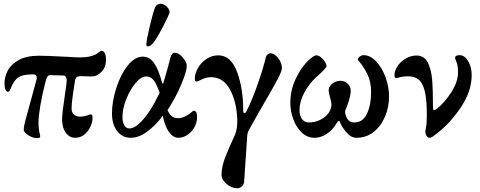

<svg xmlns="http://www.w3.org/2000/svg" viewBox="-20 -723 2570 1027"><path d="M107 -27Q107 -51 122 -101L175 -296Q177 -304 177 -307Q177 -315 171.5 -320.5Q166 -326 155 -325Q118 -325 97 -318Q76 -311 62.5 -295Q49 -279 36 -247Q33 -240 30.5 -236Q28 -232 22 -232Q15 -232 9.5 -243.5Q4 -255 4 -276Q4 -312 21.5 -345.5Q39 -379 80.5 -402Q122 -425 189 -425Q227 -425 320 -420L342 -419Q381 -416 408 -416Q460 -416 490 -431Q500 -436 509 -443.5Q518 -451 522 -451Q547 -451 547 -402Q547 -364 523 -339Q499 -314 470 -314L439 -315Q431 -316 415 -316Q398 -316 390 -309.5Q382 -303 380 -285Q379 -276 371 -224.5Q363 -173 363 -142Q363 -120 376.5 -109.5Q390 -99 408 -99Q427 -99 448 -106L463 -111Q471 -111 473 -107Q475 -103 475 -92Q475 -70 463.5 -45Q452 -20 431 -3Q410 14 382 14Q352 14 332.5 -12Q313 -38 312 -82Q312 -117 328 -222Q337 -280 337 -293Q337 -303 332.5 -311Q328 -319 320 -319L252 -321Q240 -322 234.5 -314.5Q229 -307 224 -288Q188 -147 186 -70Q186 -29 193 -6Q195 2 195 5Q195 16 182 16Q164 16 146.5 8.5Q129 1 118 -9.5Q107 -20 107 -27Z M579 -116Q579 -180 602 -252Q625 -324 663 -372Q701 -420 744 -420Q781 -420 805 -384.5Q829 -349 847 -280Q848 -276 850.5 -276Q853 -276 854 -280Q882 -374 891 -413Q898 -441 916 -441Q935 -441 957 -416Q979 -391 979 -371Q979 -341 949 -270Q919 -199 876 -134Q894 -91 931 -91Q953 -91 971 -100.5Q989 -110 999 -118.5Q1009 -127 1012 -129Q1016 -131 1019 -131Q1022 -131 1026 -127Q1034 -120 1034 -98Q1034 -65 1018.5 -39.5Q1003 -14 980 0Q957 14 934 14Q906 14 883.5 -17.5Q861 -49 851 -104Q812 -52 767.5 -19Q723 14 679 14Q634 14 606.5 -22Q579 -58 579 -116ZM806 -172Q824 -207 834 -227Q817 -275 801.5 -294.5Q786 -314 762 -314Q735 -314 705 -278.5Q675 -243 655 -191.5Q635 -140 635 -98Q635 -70 644.5 -53Q654 -36 672 -36Q701 -36 736 -73Q771 -110 806 -172ZM763 -489Q763 -505 780.5 -580Q798 -655 809 -682Q813 -692 822.5 -698Q832 -704 841 -703Q858 -702 873.5 -686Q889 -670 887 -657Q886 -647 854.5 -585.5Q823 -524 804 -499Q785 -475 773 -475Q766 -475 764.5 -477.5Q763 -480 763 -489Z M1165 212Q1165 169 1185.5 116.5Q1206 64 1236 0Q1251 -33 1249 -87Q1245 -180 1210 -244.5Q1175 -309 1111 -310Q1082 -310 1059.5 -298.5Q1037 -287 1034 -287Q1027 -287 1024.5 -290Q1022 -293 1022 -302Q1022 -329 1038.5 -358.5Q1055 -388 1084 -407.5Q1113 -427 1148 -427Q1215 -427 1248 -338.5Q1281 -250 1281 -131Q1281 -118 1287 -118Q1291 -118 1293.5 -120.5Q1296 -123 1299 -129Q1330 -191 1359.5 -276Q1389 -361 1403 -420Q1405 -426 1411.5 -432Q1418 -438 1425 -438Q1448 -438 1468 -412Q1488 -386 1488 -359Q1488 -343 1464.5 -298.5Q1441 -254 1392 -170Q1378 -146 1353 -102Q1328 -58 1311 -27Q1306 -19 1304 -8.5Q1302 2 1302 7L1297 85L1286 247Q1285 264 1273.5 274Q1262 284 1249 284Q1219 284 1192 261Q1165 238 1165 212Z M1533 -171Q1533 -239 1560 -297.5Q1587 -356 1621.5 -391.5Q1656 -427 1672 -427Q1684 -427 1697 -416.5Q1710 -406 1718.5 -391.5Q1727 -377 1727 -368Q1727 -364 1709 -345.5Q1691 -327 1669 -308Q1633 -274 1607.5 -227Q1582 -180 1582 -132Q1582 -105 1595.5 -86.5Q1609 -68 1631 -68Q1665 -68 1693 -82Q1721 -96 1737 -118Q1753 -140 1753 -164Q1753 -177 1745 -203Q1744 -207 1741 -219.5Q1738 -232 1738 -241Q1738 -259 1757 -275Q1776 -291 1802 -291Q1822 -291 1839 -276Q1856 -261 1856 -238Q1856 -218 1847 -187Q1838 -156 1826 -130V-126Q1826 -116 1829 -108Q1835 -89 1845 -78.5Q1855 -68 1875 -68Q1921 -68 1943 -115Q1965 -162 1965 -230Q1965 -286 1945.5 -325Q1926 -364 1910 -383Q1894 -402 1894 -403Q1894 -413 1904.5 -420.5Q1915 -428 1924 -428Q1960 -428 1991.5 -395Q2023 -362 2042 -310.5Q2061 -259 2061 -207Q2061 -151 2040 -100.5Q2019 -50 1979.5 -18Q1940 14 1887 14Q1857 14 1832 -16Q1807 -46 1798 -71Q1797 -76 1793 -76Q1789 -76 1786 -72Q1784 -69 1768 -45.5Q1752 -22 1723 -4Q1694 14 1662 14Q1623 14 1593.5 -14.5Q1564 -43 1548.5 -86Q1533 -129 1533 -171Z M2255 -19Q2255 -21 2259 -42.5Q2263 -64 2263 -109Q2263 -191 2252 -235.5Q2241 -280 2219 -297.5Q2197 -315 2162 -315Q2142 -315 2124.5 -311Q2107 -307 2102 -306H2098Q2094 -306 2092 -309.5Q2090 -313 2090 -322Q2090 -344 2106 -368.5Q2122 -393 2149.5 -409.5Q2177 -426 2208 -426Q2249 -426 2268 -389Q2287 -352 2291.5 -296.5Q2296 -241 2296 -146Q2296 -134 2301 -134Q2307 -134 2318 -142Q2358 -174 2394 -229.5Q2430 -285 2430 -337Q2430 -370 2422.5 -389Q2415 -408 2414 -412Q2414 -428 2438 -428Q2465 -428 2484 -396Q2503 -364 2503 -322Q2503 -239 2451 -158Q2399 -77 2332 -21Q2326 -17 2312 -5.5Q2298 6 2290.5 10Q2283 14 2277 14Q2269 14 2262 4Q2255 -6 2255 -19Z"/></svg>

Font: EB Garamond SemiBold
Style: Regular
Weight: 600
Designer: Georg Duffner and Octavio Pardo
Foundry: Georg Duffner
Version: Version 1.000